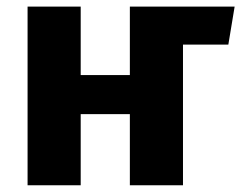

<svg xmlns="http://www.w3.org/2000/svg" viewBox="-20 -551 718 571"><path d="M659.1 -418.4H524.2L366.2 -531.4H677.8ZM524.2 0H366.2V-211.5H220V0H62V-531.4H220V-327.8H366.2V-531.4H524.2Z"/></svg>

Font: Fira Sans Variable
Style: Regular
Weight: 400
Designer: Carrois Corporate & Edenspiekermann AG
Foundry: Carrois Corporate GbR & Edenspiekermann AG
Version: Version 4.202